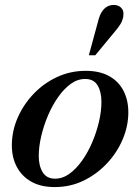

<svg xmlns="http://www.w3.org/2000/svg" viewBox="-20 -744 568 778"><path d="M202 14Q145 14 106.5 -8Q68 -30 48 -68Q28 -106 28 -155Q28 -212 51 -265.5Q74 -319 115 -362.5Q156 -406 210.5 -431.5Q265 -457 327 -457Q384 -457 422.5 -435.5Q461 -414 480.5 -376Q500 -338 500 -289Q500 -233 477 -179Q454 -125 413 -81.5Q372 -38 318.5 -12Q265 14 202 14ZM203 -20Q234 -20 261.5 -40Q289 -60 312.5 -93Q336 -126 353.5 -167Q371 -208 381 -250.5Q391 -293 391 -331Q391 -372 375.5 -398Q360 -424 325 -424Q294 -424 266.5 -404Q239 -384 215.5 -350.5Q192 -317 174.5 -276Q157 -235 147 -192Q137 -149 137 -112Q137 -72 153 -46Q169 -20 203 -20ZM340 -520 380 -667Q388 -695 403.5 -709.5Q419 -724 441 -724Q459 -724 470.5 -713Q482 -702 480 -684Q480 -673 474.5 -659Q469 -645 452 -624L366 -520Z"/></svg>

Font: Baskervville SemiBold
Style: Italic
Weight: 600
Italic angle: -18°
Version: Version 1.100